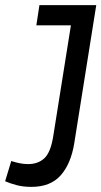

<svg xmlns="http://www.w3.org/2000/svg" viewBox="-56 -720 396 750"><path d="M-36 -12 -12 -91Q3 -86 20 -82.5Q37 -79 53 -79Q93 -79 117.5 -102Q142 -125 152 -188L221 -621H86L98 -700H320L234 -160Q221 -80 181 -35Q141 10 67 10Q35 10 10 3.5Q-15 -3 -36 -12Z"/></svg>

Font: Georama Condensed Medium
Style: Italic
Weight: 500
Width: 3
Italic angle: -9°
Designer: Jean-Baptiste Levee
Foundry: Production Type
Version: Version 1.000